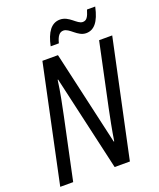

<svg xmlns="http://www.w3.org/2000/svg" viewBox="-162 -1002 914 1101"><g transform="rotate(-20 294.5 -451.5)"><path d="M236 -776H286C296 -815 310 -836 335 -836C372 -836 402 -777 454 -777C501 -777 535 -813 554 -903H504C491 -859 480 -844 457 -844C423 -844 394 -902 338 -902C285 -902 253 -857 236 -776ZM12 0H91L170 -373C180 -421 200 -516 208 -582H211L344 0H437L589 -714H509L427 -327C417 -279 402 -204 392 -139H389L258 -714H163Z"/></g></svg>

Font: Noto Sans Condensed
Style: Italic
Weight: 400
Width: 3
Italic angle: -12°
Designer: Monotype Design Team
Foundry: Monotype Imaging Inc.
Version: Version 2.013